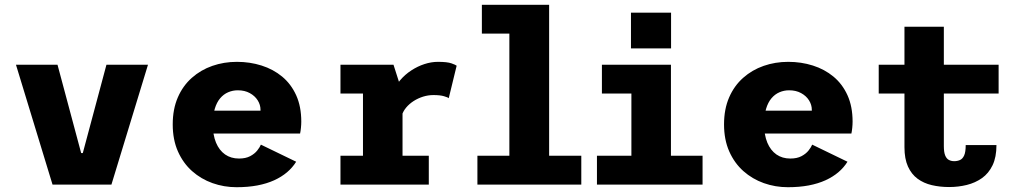

<svg xmlns="http://www.w3.org/2000/svg" viewBox="-20 -770 4280 801"><path d="M199.1 0 46.6 -500H219.9L318.6 -131.4H325.4L424.1 -500H597.4L444.9 0Z M966.8 11Q914.6 11 866.6 -6Q818.6 -23.1 781.3 -56.2Q744 -89.4 722.3 -138.3Q700.6 -187.2 700.6 -251Q700.6 -314.8 721.8 -363.5Q742.9 -412.2 780.3 -445.3Q817.6 -478.4 865.9 -495.2Q914.1 -512 968.4 -512Q1022.7 -512 1071.2 -496.6Q1119.7 -481.3 1157 -450.5Q1194.3 -419.6 1215.6 -372.7Q1236.9 -325.7 1236.9 -262.5Q1236.9 -250.4 1235.5 -236.8Q1234.2 -223.2 1231.9 -212.9H833.6V-308.3H1066.8Q1066.8 -309.4 1066.8 -310Q1066.8 -310.7 1066.8 -311.8Q1066.8 -332.8 1055.1 -351.4Q1043.4 -370 1022.1 -381.6Q1000.9 -393.3 972.1 -393.3Q950.8 -393.3 931.8 -385.1Q912.7 -376.9 898.4 -359.9Q884.1 -343 876 -316.2Q867.8 -289.4 867.8 -252.3Q867.8 -206.9 881.2 -174.8Q894.7 -142.7 919.1 -125.6Q943.6 -108.6 977.1 -108.6Q1005.1 -108.6 1023.7 -118.5Q1042.3 -128.4 1053.1 -142Q1063.9 -155.6 1068.4 -166.6L1215.6 -95.3Q1200.4 -70.9 1177.5 -51.4Q1154.6 -32 1123.8 -17.9Q1093 -3.9 1053.8 3.6Q1014.6 11 966.8 11Z M1400.4 0V-120.3H1494.3V-379.7H1400.4V-500H1621.6L1659.3 -382.1V-120.3H1768.9V0ZM1656.6 -288.7 1603.9 -316.7Q1604.1 -351.1 1616.4 -381Q1628.6 -410.9 1649.1 -435Q1669.6 -459.1 1695.9 -476.2Q1722.1 -493.4 1750.8 -502.7Q1779.4 -512 1807.1 -512Q1845.9 -512 1863.5 -505.7Q1881.1 -499.4 1885.1 -495.9L1852.1 -360.3Q1848.3 -363.9 1832.3 -368.6Q1816.3 -373.4 1788.3 -373.4Q1766.2 -373.4 1745 -366.8Q1723.8 -360.1 1705.5 -348.4Q1687.3 -336.6 1674.4 -321.2Q1661.6 -305.8 1656.6 -288.7Z M1971.7 0V-120.3H2105V-629.7H1990.3V-750H2270.9V-120.3H2405.1V0Z M2470.4 0V-120.3H2614.1V-379.7H2491.1V-500H2779.1V-120.3H2911V0ZM2612.3 -717.1H2779.6V-568H2612.3Z M3266.8 11Q3214.6 11 3166.6 -6Q3118.6 -23.1 3081.3 -56.2Q3044 -89.4 3022.3 -138.3Q3000.6 -187.2 3000.6 -251Q3000.6 -314.8 3021.8 -363.5Q3042.9 -412.2 3080.3 -445.3Q3117.6 -478.4 3165.9 -495.2Q3214.1 -512 3268.4 -512Q3322.7 -512 3371.2 -496.6Q3419.7 -481.3 3457 -450.5Q3494.3 -419.6 3515.6 -372.7Q3536.9 -325.7 3536.9 -262.5Q3536.9 -250.4 3535.5 -236.8Q3534.2 -223.2 3531.9 -212.9H3133.6V-308.3H3366.8Q3366.8 -309.4 3366.8 -310Q3366.8 -310.7 3366.8 -311.8Q3366.8 -332.8 3355.1 -351.4Q3343.4 -370 3322.1 -381.6Q3300.9 -393.3 3272.1 -393.3Q3250.8 -393.3 3231.8 -385.1Q3212.7 -376.9 3198.4 -359.9Q3184.1 -343 3176 -316.2Q3167.8 -289.4 3167.8 -252.3Q3167.8 -206.9 3181.2 -174.8Q3194.7 -142.7 3219.1 -125.6Q3243.6 -108.6 3277.1 -108.6Q3305.1 -108.6 3323.7 -118.5Q3342.3 -128.4 3353.1 -142Q3363.9 -155.6 3368.4 -166.6L3515.6 -95.3Q3500.4 -70.9 3477.5 -51.4Q3454.6 -32 3423.8 -17.9Q3393 -3.9 3353.8 3.6Q3314.6 11 3266.8 11Z M3753.3 -155.9V-658.5H3917.6V-160.4Q3917.6 -135.3 3923.1 -121.7Q3928.6 -108.1 3938.4 -102.9Q3948.2 -97.6 3960.7 -97.6Q3973.7 -97.6 3984.6 -102.3Q3995.6 -106.9 4002.2 -121.2Q4008.8 -135.4 4008.8 -164.8H4137.1Q4137.1 -114.4 4120.9 -80.6Q4104.6 -46.7 4076.6 -26.9Q4048.5 -7.1 4013.2 1.6Q3977.9 10.3 3939.6 10.3Q3901.1 10.3 3867.5 2.4Q3833.9 -5.4 3808.2 -24.2Q3782.6 -43 3767.9 -75.3Q3753.3 -107.6 3753.3 -155.9ZM3645.9 -379.7V-500H4146.1V-379.7Z"/></svg>

Font: Trispace Thin
Style: Regular
Weight: 100
Designer: Tyler Finck
Foundry: Etcetera Type Company
Version: Version 1.210